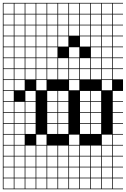

<svg xmlns="http://www.w3.org/2000/svg" viewBox="-20 -1025 886 1352"><path d="M0 307.7V-1004.8H846.2V-1000H774V-927.9H846.2V-923.1H774V-851H846.2V-846.2H774V-774H846.2V-769.2H774V-697.1H846.2V-692.3H774V-620.2H846.2V-615.4H774V-543.3H846.2V-538.5H774V-466.3H846.2V-384.6H774V-312.5H846.2V-307.7H774V-235.6H846.2V-230.8H774V-158.7H846.2V-153.8H774V-81.7H846.2V-76.9H774V-4.8H846.2V0H774V72.1H846.2V76.9H774V149H846.2V153.8H774V226H846.2V230.8H774V302.9H846.2V307.7ZM697.1 -927.9H769.2V-1000H697.1ZM158.7 -927.9H230.8V-1000H158.7ZM81.7 -927.9H153.8V-1000H81.7ZM235.6 -927.9H307.7V-1000H235.6ZM620.2 -927.9H692.3V-1000H620.2ZM312.5 -927.9H384.6V-1000H312.5ZM389.4 -927.9H461.5V-1000H389.4ZM4.8 -927.9H76.9V-1000H4.8ZM543.3 -927.9H615.4V-1000H543.3ZM466.3 -927.9H538.5V-1000H466.3ZM389.4 -851H461.5V-923.1H389.4ZM543.3 -851H615.4V-923.1H543.3ZM4.8 -851H76.9V-923.1H4.8ZM466.3 -851H538.5V-923.1H466.3ZM620.2 -851H692.3V-923.1H620.2ZM312.5 -851H384.6V-923.1H312.5ZM235.6 -851H307.7V-923.1H235.6ZM81.7 -851H153.8V-923.1H81.7ZM697.1 -851H769.2V-923.1H697.1ZM158.7 -851H230.8V-923.1H158.7ZM4.8 -774H76.9V-846.2H4.8ZM466.3 -774H538.5V-846.2H466.3ZM620.2 -774H692.3V-846.2H620.2ZM543.3 -774H615.4V-846.2H543.3ZM389.4 -774H461.5V-846.2H389.4ZM312.5 -774H384.6V-846.2H312.5ZM81.7 -774H153.8V-846.2H81.7ZM697.1 -774H769.2V-846.2H697.1ZM235.6 -774H307.7V-846.2H235.6ZM158.7 -774H230.8V-846.2H158.7ZM543.3 -697.1H615.4V-769.2H543.3ZM4.8 -697.1H76.9V-769.2H4.8ZM620.2 -697.1H692.3V-769.2H620.2ZM389.4 -697.1H461.5V-769.2H389.4ZM312.5 -697.1H384.6V-769.2H312.5ZM697.1 -697.1H769.2V-769.2H697.1ZM81.7 -697.1H153.8V-769.2H81.7ZM235.6 -697.1H307.7V-769.2H235.6ZM158.7 -697.1H230.8V-769.2H158.7ZM312.5 -620.2H384.6V-692.3H312.5ZM697.1 -620.2H769.2V-692.3H697.1ZM466.3 -620.2H538.5V-692.3H466.3ZM4.8 -620.2H76.9V-692.3H4.8ZM158.7 -620.2H230.8V-692.3H158.7ZM81.7 -620.2H153.8V-692.3H81.7ZM235.6 -620.2H307.7V-692.3H235.6ZM620.2 -620.2H692.3V-692.3H620.2ZM620.2 -543.3H692.3V-615.4H620.2ZM4.8 -543.3H76.9V-615.4H4.8ZM235.6 -543.3H307.7V-615.4H235.6ZM543.3 -543.3H615.4V-615.4H543.3ZM697.1 -543.3H769.2V-615.4H697.1ZM81.7 -543.3H153.8V-615.4H81.7ZM158.7 -543.3H230.8V-615.4H158.7ZM466.3 -543.3H538.5V-615.4H466.3ZM389.4 -543.3H461.5V-615.4H389.4ZM312.5 -543.3H384.6V-615.4H312.5ZM620.2 -466.3H692.3V-538.5H620.2ZM4.8 -466.3H76.9V-538.5H4.8ZM235.6 -466.3H307.7V-538.5H235.6ZM697.1 -466.3H769.2V-538.5H697.1ZM543.3 -466.3H615.4V-538.5H543.3ZM158.7 -466.3H230.8V-538.5H158.7ZM466.3 -466.3H538.5V-538.5H466.3ZM389.4 -466.3H461.5V-538.5H389.4ZM312.5 -466.3H384.6V-538.5H312.5ZM81.7 -466.3H153.8V-538.5H81.7ZM697.1 -389.4H769.2V-461.5H697.1ZM4.8 -389.4H76.9V-461.5H4.8ZM235.6 -389.4H307.7V-461.5H235.6ZM466.3 -389.4H538.5V-461.5H466.3ZM81.7 -389.4H153.8V-461.5H81.7ZM76.9 -384.6H4.8V-312.5H76.9ZM312.5 -312.5H384.6V-384.6H312.5ZM158.7 -312.5H230.8V-384.6H158.7ZM620.2 -312.5H692.3V-384.6H620.2ZM543.3 -312.5H615.4V-384.6H543.3ZM389.4 -312.5H461.5V-384.6H389.4ZM543.3 -235.6H615.4V-307.7H543.3ZM389.4 -235.6H461.5V-307.7H389.4ZM81.7 -235.6H153.8V-307.7H81.7ZM312.5 -235.6H384.6V-307.7H312.5ZM4.8 -235.6H76.9V-307.7H4.8ZM158.7 -235.6H230.8V-307.7H158.7ZM620.2 -235.6H692.3V-307.7H620.2ZM389.4 -158.7H461.5V-230.8H389.4ZM312.5 -158.7H384.6V-230.8H312.5ZM158.7 -158.7H230.8V-230.8H158.7ZM620.2 -158.7H692.3V-230.8H620.2ZM543.3 -158.7H615.4V-230.8H543.3ZM4.8 -158.7H76.9V-230.8H4.8ZM81.7 -158.7H153.8V-230.8H81.7ZM389.4 -81.7H461.5V-153.8H389.4ZM81.7 -81.7H153.8V-153.8H81.7ZM158.7 -81.7H230.8V-153.8H158.7ZM620.2 -81.7H692.3V-153.8H620.2ZM312.5 -81.7H384.6V-153.8H312.5ZM543.3 -81.7H615.4V-153.8H543.3ZM4.8 -81.7H76.9V-153.8H4.8ZM235.6 -4.8H307.7V-76.9H235.6ZM81.7 -4.8H153.8V-76.9H81.7ZM466.3 -4.8H538.5V-76.9H466.3ZM697.1 -4.8H769.2V-76.9H697.1ZM4.8 -4.8H76.9V-76.9H4.8ZM4.8 72.1H76.9V0H4.8ZM543.3 72.1H615.4V0H543.3ZM697.1 72.1H769.2V0H697.1ZM312.5 72.1H384.6V0H312.5ZM466.3 72.1H538.5V0H466.3ZM158.7 72.1H230.8V0H158.7ZM620.2 72.1H692.3V0H620.2ZM81.7 72.1H153.8V0H81.7ZM389.4 72.1H461.5V0H389.4ZM235.6 72.1H307.7V0H235.6ZM235.6 149H307.7V76.9H235.6ZM466.3 149H538.5V76.9H466.3ZM620.2 149H692.3V76.9H620.2ZM389.4 149H461.5V76.9H389.4ZM543.3 149H615.4V76.9H543.3ZM158.7 149H230.8V76.9H158.7ZM697.1 149H769.2V76.9H697.1ZM312.5 149H384.6V76.9H312.5ZM81.7 149H153.8V76.9H81.7ZM4.8 149H76.9V76.9H4.8ZM620.2 226H692.3V153.8H620.2ZM543.3 226H615.4V153.8H543.3ZM235.6 226H307.7V153.8H235.6ZM81.7 226H153.8V153.8H81.7ZM697.1 226H769.2V153.8H697.1ZM312.5 226H384.6V153.8H312.5ZM466.3 226H538.5V153.8H466.3ZM389.4 226H461.5V153.8H389.4ZM4.8 226H76.9V153.8H4.8ZM158.7 226H230.8V153.8H158.7ZM620.2 302.9H692.3V230.8H620.2ZM158.7 302.9H230.8V230.8H158.7ZM389.4 302.9H461.5V230.8H389.4ZM235.6 302.9H307.7V230.8H235.6ZM543.3 302.9H615.4V230.8H543.3ZM312.5 302.9H384.6V230.8H312.5ZM81.7 302.9H153.8V230.8H81.7ZM697.1 302.9H769.2V230.8H697.1ZM466.3 302.9H538.5V230.8H466.3ZM4.8 302.9H76.9V230.8H4.8Z"/></svg>

Font: Jacquarda Bastarda 9 Charted
Style: Regular
Weight: 400
Designer: Sarah Cadigan-Fried
Version: Version 1.000; ttfautohint (v1.8.4.7-5d5b)